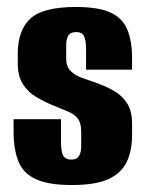

<svg xmlns="http://www.w3.org/2000/svg" viewBox="-20 -523 418 551"><path d="M186 8Q120 8 83.5 -8.5Q47 -25 33 -59.5Q19 -94 19 -145V-181H155V-115Q155 -89 161 -77Q167 -65 185 -65Q200 -65 206.5 -75Q213 -85 213 -103V-145Q213 -170 203.5 -182.5Q194 -195 175 -203Q156 -211 129 -222Q105 -232 82.5 -245.5Q60 -259 45.5 -282Q31 -305 31 -341V-369Q31 -436 67 -469.5Q103 -503 198 -503Q261 -503 296 -487.5Q331 -472 345 -439Q359 -406 359 -357V-323H227V-381Q227 -408 221 -419.5Q215 -431 199 -431Q182 -431 176 -420.5Q170 -410 170 -395V-354Q170 -331 184 -318Q198 -305 219.5 -298Q241 -291 262 -283Q287 -274 309 -261Q331 -248 345 -226Q359 -204 359 -169V-136Q359 -89 343 -57Q327 -25 290 -8.5Q253 8 186 8Z"/></svg>

Font: Alumni Sans Thin ExtraBold
Style: Regular
Weight: 800
Version: Version 1.018